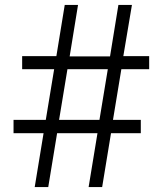

<svg xmlns="http://www.w3.org/2000/svg" viewBox="-20 -760 660 780"><path d="M254 -479 220 -273H384L418 -479ZM461 -740H516L481 -532H586V-479H473L439 -273H552V-219H431L395 0H340L376 -219H212L176 0H121L157 -219H35V-273H166L200 -479H70V-532H209L243 -740H297L263 -531H427Z"/></svg>

Font: Ek Mukta Light
Style: Regular
Weight: 300
Designer: Girish Dalvi and Yashodeep Gholap
Foundry: Ek Type
Version: Version 2.538;PS 1.002;hotconv 16.6.51;makeotf.lib2.5.65220;